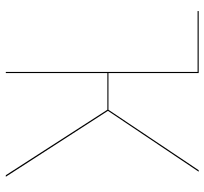

<svg xmlns="http://www.w3.org/2000/svg" viewBox="-42 -678 720 677"><g transform="rotate(90 318.5 -340.0)"><path d="M371.3 -360.1 585.9 -680.1H580.7L367.6 -361.9H238.2V-680.1H19.6V-676.2H234.1V0H238.2V-358.1H367.5L598.3 0H603.7Z"/></g></svg>

Font: Fira Sans Four
Style: Regular
Weight: 100
Designer: Carrois Corporate & Edenspiekermann AG
Foundry: Carrois Corporate GbR & Edenspiekermann AG
Version: Version 4.203;PS 004.203;hotconv 1.0.88;makeotf.lib2.5.64775